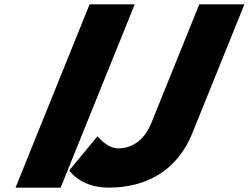

<svg xmlns="http://www.w3.org/2000/svg" viewBox="-20 -845 1140 880"><path d="M597.4 -825H390.6L51.2 15H258ZM1100.1 -825H893.3L673.5 -281C639.9 -198 581.5 -165 522.1 -165C469.3 -165 427 -221 427 -221L297.6 -64C297.6 -64 348.2 15 478 15C659.5 15 795.4 -71 860.9 -233Z"/></svg>

Font: Hussar
Style: BdWideOblFour
Weight: 700
Foundry: Cannot Into Space Fonts
Version: Version 2.00